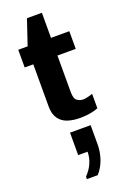

<svg xmlns="http://www.w3.org/2000/svg" viewBox="-193 -736 785 1173"><g transform="rotate(-20 199.5 -149.5)"><path d="M248 10Q201 10 165 -2Q129 -14 108.5 -43.5Q88 -73 88 -122V-396H32V-511H93L148 -674H245V-511H364V-396H245V-159Q245 -115 263 -102.5Q281 -90 302 -90Q313 -90 332.5 -94.5Q352 -99 364 -104V-10Q350 -4 328.5 1Q307 6 285.5 8Q264 10 248 10ZM156 375V359Q187 327 202 291.5Q217 256 217 219H156V73H290V197Q290 247 274 293.5Q258 340 226 375Z"/></g></svg>

Font: Chivo Medium
Style: Bold
Weight: 700
Version: Version 2.002